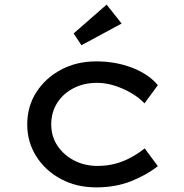

<svg xmlns="http://www.w3.org/2000/svg" viewBox="-20 -802 796 832"><path d="M397 10Q312 10 244.5 -26Q177 -62 137.5 -124Q98 -186 98 -263Q98 -341 137.5 -402.5Q177 -464 244.5 -500Q312 -536 397 -536Q481 -536 552.5 -508.5Q624 -481 664 -433L606 -354Q583 -379 548.5 -399Q514 -419 476 -431Q438 -443 401 -443Q343 -443 298 -419.5Q253 -396 227.5 -355.5Q202 -315 202 -263Q202 -211 229 -170.5Q256 -130 301.5 -106.5Q347 -83 402 -83Q446 -83 483 -93.5Q520 -104 551 -121.5Q582 -139 607 -159L664 -82Q616 -44 548.5 -17Q481 10 397 10ZM333 -606 299 -657 442 -782 507 -700Z"/></svg>

Font: Lexend Mega
Style: Regular
Weight: 400
Designer: Bonnie Shaver-Troup, Thomas Jockin
Foundry: Lexend
Version: Version 1.007